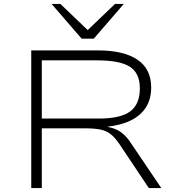

<svg xmlns="http://www.w3.org/2000/svg" viewBox="-20 -963 909 983"><path d="M140 0V-705H481Q613 -705 683.5 -657.5Q754 -610 754 -515Q754 -456 727.5 -414Q701 -372 651 -347Q601 -322 527 -314H532L537 -312Q569 -306 594.5 -289.5Q620 -273 643 -241L806 0H742L591 -226Q569 -258 547.5 -275.5Q526 -293 495 -299.5Q464 -306 414 -306H194V0ZM194 -356H485Q598 -356 647 -393Q696 -430 696 -510Q696 -589 644.5 -621.5Q593 -654 478 -654H194ZM398 -765 244 -943H289L429 -809L569 -943H614L460 -765Z"/></svg>

Font: Nunito Sans 7pt Expanded ExtraLight
Style: Regular
Weight: 250
Width: 7
Designer: Vernon Adams
Foundry: Vernon Adams
Version: Version 3.101;gftools[0.9.27]